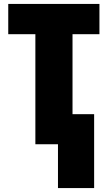

<svg xmlns="http://www.w3.org/2000/svg" viewBox="-20 -734 548 977"><path d="M275 0H160V-560H22V-714H486V-560H349V-153H459V223H275Z"/></svg>

Font: Noto Sans Display Black Narrow
Style: Regular
Weight: 900
Width: 4
Designer: Monotype Design team
Foundry: Monotype Imaging Inc.
Version: Version 1.000